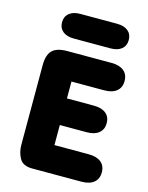

<svg xmlns="http://www.w3.org/2000/svg" viewBox="-118 -860 718 934"><g transform="rotate(15 241.0 -393.5)"><path d="M212 -458H377Q417 -458 439 -476Q461 -494 461 -527Q461 -560 439 -578Q417 -596 377 -596H154Q102 -596 79 -573.5Q56 -551 56 -498V-98Q56 -60 73 -30Q90 0 136 0H385Q425 0 447 -18Q469 -36 469 -69Q469 -102 447 -120Q425 -138 385 -138H212V-239H348Q387 -239 408.5 -257Q430 -275 430 -306Q430 -338 408.5 -355.5Q387 -373 348 -373H212ZM168 -787Q133 -787 113 -770.5Q93 -754 93 -725Q93 -696 113 -679.5Q133 -663 168 -663H353Q389 -663 409 -679.5Q429 -696 429 -725Q429 -754 409 -770.5Q389 -787 353 -787Z"/></g></svg>

Font: Beiruti Black
Style: Regular
Weight: 900
Designer: Arlette Boutros
Foundry: Boutros
Version: Version 1.41